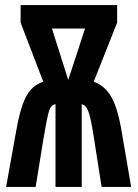

<svg xmlns="http://www.w3.org/2000/svg" viewBox="-20 -734 540 754"><path d="M44 -222Q55 -284 68.5 -322.5Q82 -361 101.5 -382.5Q121 -404 150 -413L61 -645V-714H440V-645L348 -413Q389 -399 415 -357Q441 -315 457 -222L495 0H379L350 -185Q342 -240 335 -269Q328 -298 320.5 -310Q313 -322 301 -325V0H198V-325Q186 -323 179 -312Q172 -301 166 -272Q160 -243 150 -185L120 0H4ZM248 -420 314 -622H184Z"/></svg>

Font: Noto Sans Mono ExtraCondensed
Style: Bold
Weight: 700
Width: 2
Designer: Monotype Design Team
Foundry: Monotype Imaging Inc.
Version: Version 2.014